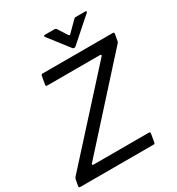

<svg xmlns="http://www.w3.org/2000/svg" viewBox="-242 -1112 1152 1251"><g transform="rotate(-30 334.5 -487.0)"><path d="M554 -9Q553 0 543 0H-9Q-14 0 -16.5 -3Q-19 -6 -18 -11L-9 -60Q-7 -66 -3 -72L538 -668Q541 -671 541 -674Q541 -680 532 -680H135Q130 -680 127.5 -683Q125 -686 126 -691L137 -754Q139 -763 148 -763H677Q682 -763 684.5 -760Q687 -757 686 -752L677 -701Q676 -695 671 -689L134 -95Q131 -92 131 -89Q131 -87 133.5 -85Q136 -83 140 -83H556Q561 -83 563.5 -80Q566 -77 565 -72ZM399 -810 281 -962Q279 -964 279 -968Q279 -970 281 -972Q283 -974 287 -974H362Q369 -974 374 -967L419 -897Q425 -887 433 -895L507 -969Q512 -974 519 -974H591Q598 -974 599.5 -970Q601 -966 596 -962L423 -809Q418 -804 411 -804Q403 -804 399 -810Z"/></g></svg>

Font: Open Sauce Two
Style: Italic
Weight: 400
Italic angle: -10°
Designer: Alfredo Marco Pradil
Foundry: Creative Sauce Fz LLC
Version: Version 1.477